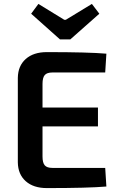

<svg xmlns="http://www.w3.org/2000/svg" viewBox="-20 -958 608 980"><path d="M286 -757 139 -888 176 -938 308 -857H316L449 -938L487 -888L339 -757ZM517 -101 523 -6Q432 2 219 2Q151 2 111.5 -33Q72 -68 71 -129V-561Q72 -622 111.5 -657Q151 -692 219 -692Q432 -692 523 -684L517 -588H247Q220 -588 208.5 -575Q197 -562 197 -530V-409H480V-313H197V-159Q197 -127 208.5 -114Q220 -101 247 -101Z"/></svg>

Font: Exo 2.0 Semi Bold
Style: Regular
Weight: 600
Designer: Natanael Gama
Version: Version 1.001;PS 001.001;hotconv 1.0.70;makeotf.lib2.5.58329